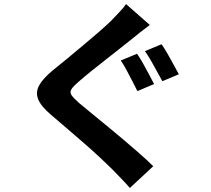

<svg xmlns="http://www.w3.org/2000/svg" viewBox="-20 -844 1040 946"><path d="M655 -579Q669 -560 684.5 -532Q700 -504 715 -476Q730 -448 739 -430L657 -395Q647 -416 632.5 -443.5Q618 -471 603.5 -498.5Q589 -526 575 -546ZM776 -626Q789 -608 805 -580Q821 -552 836 -524.5Q851 -497 861 -478L780 -444Q768 -465 753.5 -492Q739 -519 723.5 -546Q708 -573 694 -592ZM718 -721Q695 -704 671.5 -685.5Q648 -667 630 -652Q606 -633 571.5 -605.5Q537 -578 499 -548.5Q461 -519 426.5 -491Q392 -463 367 -441Q340 -418 331.5 -403.5Q323 -389 332.5 -375Q342 -361 369 -337Q392 -318 426 -290Q460 -262 501 -228.5Q542 -195 584 -159.5Q626 -124 665.5 -89.5Q705 -55 735 -25L620 82Q599 58 576.5 35Q554 12 532 -11Q509 -34 473 -67.5Q437 -101 394.5 -138Q352 -175 309.5 -211.5Q267 -248 233 -277Q183 -319 168.5 -354Q154 -389 173 -423.5Q192 -458 242 -499Q271 -522 309 -553.5Q347 -585 387 -618.5Q427 -652 463.5 -683.5Q500 -715 525 -739Q546 -761 568 -784Q590 -807 601 -824Z"/></svg>

Font: Noto Sans KR
Style: Bold
Weight: 700
Designer: Ryoko NISHIZUKA  (kana, bopomofo & ideographs); Paul D. Hunt (Latin, Greek & Cyrillic); Sandoll Communications , Soo-you
Foundry: Adobe
Version: Version 2.004-H2;hotconv 1.0.118;makeotfexe 2.5.65603